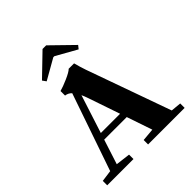

<svg xmlns="http://www.w3.org/2000/svg" viewBox="-233 -1030 1184 1184"><g transform="rotate(-45 359.5 -438.0)"><path d="M208 -717.3 190.9 -741.2 331.1 -876.5H362.8L503.9 -738.8L486.8 -717.3L351.1 -793.5H341.8ZM18.6 0V-38.6L93.3 -48.8L267.6 -554.2Q250.5 -572.3 226.1 -575.2V-614.7Q254.4 -622.1 299.8 -642.1Q345.2 -662.1 358.9 -676.3H405.8Q416.5 -634.8 429.7 -596.7L626.5 -44.9L693.8 -38.6V0H375V-38.6L458 -45.9L401.4 -212.4H204.6L152.3 -50.3L247.6 -38.6V0ZM316.4 -461.9Q306.2 -491.7 299.3 -505.4L218.8 -255.9H386.7Z"/></g></svg>

Font: Elstob 8pt
Style: Bold
Weight: 700
Designer: Peter S. Baker
Version: Version 1.015